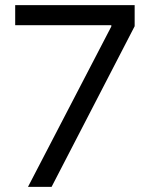

<svg xmlns="http://www.w3.org/2000/svg" viewBox="-20 -727 592 747"><path d="M413.1 -624V-628.9H39.1V-707H503.9V-625L180.7 0H88.9Z"/></svg>

Font: Pretendard Std Variable
Style: Regular
Weight: 400
Designer: Base glyphs from Inter by Rasmus Andersson; Hangeul glyphs from Noto Sans CJK(Source Han Sans) by Jang Soo-young and Kan
Foundry: Kil Hyung-jin
Version: Version 1.309;Glyphs 3.2 (3225)